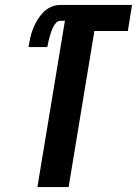

<svg xmlns="http://www.w3.org/2000/svg" viewBox="-20 -755 553 775"><path d="M131 0 242 -671H223Q213 -671 205.5 -662Q198 -653 193.5 -643.5Q189 -634 186 -624.5Q183 -615 180 -605Q177 -595 175 -585Q173 -575 171 -565H95Q98 -583 102 -601.5Q106 -620 113 -638Q120 -656 130 -673Q140 -690 154 -704.5Q168 -719 186 -727Q204 -735 223 -735H513L496 -630H361L257 0Z"/></svg>

Font: Iosevka Curly Extrabold
Style: Italic
Weight: 800
Italic angle: -9°
Monospace: yes
Designer: Belleve Invis
Foundry: Belleve Invis
Version: Version 22.1.2; ttfautohint (v1.8.4)